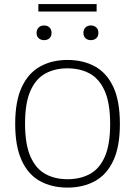

<svg xmlns="http://www.w3.org/2000/svg" viewBox="-20 -888 644 916"><path d="M302 7Q227.5 7 171.2 -23.8Q115 -54.5 83.8 -121.8Q52.5 -189 52.5 -297Q52.5 -405.5 84 -472.8Q115.5 -540 171.8 -571Q228 -602 302 -602Q377 -602 433.2 -571Q489.5 -540 520.8 -472.8Q552 -405.5 552 -297Q552 -189 520.8 -122Q489.5 -55 433 -24Q376.5 7 302 7ZM302 -33Q363 -33 409 -58Q455 -83 480.2 -140.8Q505.5 -198.5 505.5 -296Q505.5 -395 480 -453.2Q454.5 -511.5 408.8 -536.8Q363 -562 302 -562Q241.5 -562 196 -537Q150.5 -512 125 -454.2Q99.5 -396.5 99.5 -299Q99.5 -200 125 -141.8Q150.5 -83.5 196 -58.2Q241.5 -33 302 -33ZM413.5 -696.5Q397.5 -696.5 387.8 -705.8Q378 -715 378 -731Q378 -747 387.8 -756.8Q397.5 -766.5 413.5 -766.5Q429.5 -766.5 439.5 -756.8Q449.5 -747 449.5 -731Q449.5 -715 439.5 -705.8Q429.5 -696.5 413.5 -696.5ZM190.5 -696.5Q174.5 -696.5 164.5 -705.8Q154.5 -715 154.5 -731Q154.5 -747 164.5 -756.8Q174.5 -766.5 190.5 -766.5Q206.5 -766.5 216.2 -756.8Q226 -747 226 -731Q226 -715 216.2 -705.8Q206.5 -696.5 190.5 -696.5ZM163 -833V-868.5H441V-833Z"/></svg>

Font: Encode Sans SC Condensed Thin ExtraLight
Style: Regular
Weight: 250
Version: Version 3.002